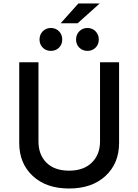

<svg xmlns="http://www.w3.org/2000/svg" viewBox="-20 -1061 791 1098"><path d="M200 -705V-252Q200 -176 246 -130.5Q292 -85 375 -85Q458 -85 505 -131Q552 -177 552 -252V-705H661V-243Q661 -127 583.5 -55Q506 17 375 17Q244 17 167 -55Q90 -127 90 -243V-705ZM327 -928 428 -1041H550L424 -928ZM317.5 -788.5Q299 -770 271 -770Q243 -770 224.5 -788.5Q206 -807 206 -835Q206 -863 224.5 -882Q243 -901 271 -901Q299 -901 317.5 -882Q336 -863 336 -835Q336 -807 317.5 -788.5ZM526.5 -788.5Q508 -770 480 -770Q452 -770 433.5 -788.5Q415 -807 415 -835Q415 -863 433.5 -882Q452 -901 480 -901Q508 -901 526.5 -882Q545 -863 545 -835Q545 -807 526.5 -788.5Z"/></svg>

Font: Manrope Medium
Style: Medium
Weight: 500
Designer: Mikhail Sharanda
Foundry: Mikhail Sharanda
Version: Version 4.000;hotconv 1.0.109;makeotfexe 2.5.65596